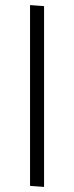

<svg xmlns="http://www.w3.org/2000/svg" viewBox="-20 -730 290 754"><path d="M98 -710V0L153 4V-706Z"/></svg>

Font: Catamaran ExtraLight
Style: Regular
Weight: 250
Designer: Pria Ravichandran
Version: Version 2.000